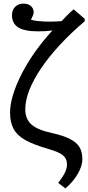

<svg xmlns="http://www.w3.org/2000/svg" viewBox="-20 -822 493 1072"><path d="M345.2 230 305.2 199.2Q332 164.1 343 140.6Q354 117.2 354 96.2Q354 74.2 344 59.1Q334 43.9 310.5 32Q287.1 20 244.1 7.8Q165 -15.1 119.6 -41Q74.2 -66.9 55.2 -103.5Q36.1 -140.1 36.1 -193.8Q36.1 -238.8 53.5 -294.9Q70.8 -351.1 102.8 -413.1Q134.8 -475.1 178.5 -536.1Q222.2 -597.2 272.9 -651.9Q250 -648.9 232.4 -647.9Q214.8 -647 191.9 -647Q116.7 -647 81.8 -668.9Q46.9 -690.9 46.9 -737.8Q46.9 -766.6 64.9 -784.2Q83 -801.8 110.8 -801.8Q136.7 -801.8 152.3 -788.3Q168 -774.9 168 -752.9Q168 -746.1 164.6 -737.1Q161.1 -728 152.8 -711.9Q167 -707 196 -704.1Q225.1 -701.2 258.8 -701.2Q275.9 -701.2 293 -702.1Q310.1 -703.1 324.2 -704.1Q336.4 -717.3 346.7 -728Q356.9 -738.8 367.9 -749.3Q378.9 -759.8 391.1 -770L453.1 -716.8V-703.1Q376 -638.2 314.5 -571.5Q252.9 -504.9 210 -441.4Q167 -377.9 144 -319.6Q121.1 -261.2 121.1 -211.9Q121.1 -185.1 129.2 -164.6Q137.2 -144 154.5 -127.9Q171.9 -111.8 200.9 -99.9Q230 -87.9 271 -79.1Q334 -64.9 371.1 -45.9Q408.2 -26.9 424.1 0Q439.9 26.9 439.9 66.9Q439.9 104 414.1 148.9Q388.2 193.8 345.2 230Z"/></svg>

Font: Literata
Style: Regular
Weight: 400
Designer: Latin by Veronika Burian and Jose Scaglione. Greek by Irene Vlachou. Cyrillic by Vera Evstafieva.
Foundry: TypeTogether
Version: Version 3.002